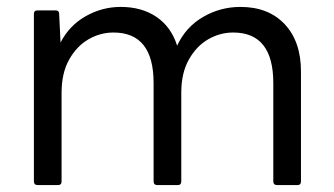

<svg xmlns="http://www.w3.org/2000/svg" viewBox="-20 -535 965 555"><path d="M89 0Q78 0 78 -11V-495Q78 -505 89 -505H140Q151 -505 151 -495L155 -412Q180 -461 227.5 -488Q275 -515 329 -515Q390 -515 432.5 -486Q475 -457 492 -403Q517 -457 567 -486Q617 -515 675 -515Q756 -515 803 -465Q850 -415 850 -328V-11Q850 0 840 0H781Q770 0 770 -11V-295Q770 -441 654 -441Q616 -441 582 -421.5Q548 -402 526 -363Q504 -324 504 -267V-11Q504 0 494 0H435Q424 0 424 -11V-295Q424 -441 308 -441Q270 -441 236 -421.5Q202 -402 180 -363Q158 -324 158 -267V-11Q158 0 148 0Z"/></svg>

Font: LINE Seed Sans TH
Style: Regular
Weight: 400
Designer: Dalton Maag Ltd | Thai characters by Cadson Demak Co.,Ltd.
Foundry: Dalton Maag Ltd
Version: Version 1.002